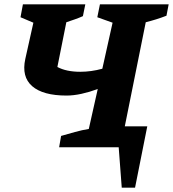

<svg xmlns="http://www.w3.org/2000/svg" viewBox="-20 -675 793 880"><path d="M285 -237Q177 -237 127.5 -280Q78 -323 96 -405L133 -571L74 -596L85 -655H371L360 -601Q342 -593 323.5 -586.5Q305 -580 284 -573L243 -368Q284 -346 348 -346Q398 -346 449 -360L496 -571L426 -596L438 -655H753L743 -603Q720 -594 696 -586.5Q672 -579 648 -573L552 -96H655L599 185H538L524 0H251L260 -52Q291 -61 323.5 -70Q356 -79 387 -84L428 -267Q390 -253 353.5 -245Q317 -237 285 -237Z"/></svg>

Font: Piazzolla SC
Style: Bold Italic
Weight: 700
Italic angle: -11.3°
Designer: Juan Pablo del Peral
Foundry: Huerta Tipografica
Version: Version 1.330